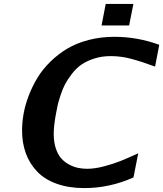

<svg xmlns="http://www.w3.org/2000/svg" viewBox="-20 -940 838 986"><path d="M643.1 -809.1H501.5L522.9 -919.9H665ZM93.3 -270Q93.3 -313 101.6 -358.2Q109.9 -403.3 128.2 -450.7Q146.5 -498 172.9 -541.3Q199.2 -584.5 238.5 -623Q277.8 -661.6 325 -689.9Q372.1 -718.3 434.6 -734.6Q497.1 -751 567.9 -751Q685.1 -751 797.9 -710L776.4 -598.1Q706.5 -624 653.8 -637.9Q601.1 -651.9 548.8 -651.9Q502.9 -651.9 463.6 -639.2Q424.3 -626.5 397.7 -607.9Q371.1 -589.4 348.9 -560.3Q326.7 -531.2 314.2 -507.6Q301.8 -483.9 291 -450.9Q280.3 -418 276.6 -401.9Q272.9 -385.7 268.6 -361.8Q255.9 -297.4 255.9 -251.5Q255.9 -210 266.6 -178Q277.3 -146 294.4 -126.7Q311.5 -107.4 335 -95Q358.4 -82.5 380.9 -77.9Q403.3 -73.2 428.2 -73.2Q467.3 -73.2 516.6 -86.4Q565.9 -99.6 600.6 -113.8Q635.3 -127.9 689.9 -152.8L665.5 -28.8Q543 25.9 413.1 25.9Q332.5 25.9 270.5 3.4Q208.5 -19 170.2 -59.6Q131.8 -100.1 112.5 -153.1Q93.3 -206.1 93.3 -270Z"/></svg>

Font: Aurulent Sans
Style: BoldItalic
Weight: 700
Italic angle: -11°
Version: Version 2007.05.04